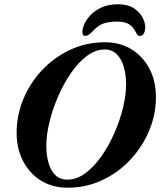

<svg xmlns="http://www.w3.org/2000/svg" viewBox="-20 -861 747 895"><path d="M531 -841.1Q574.8 -841.1 602.5 -823.5Q630.2 -805.8 643.6 -781.1Q657 -756.3 657 -734Q657 -717.5 650.8 -705.5Q644.7 -693.5 631.9 -693.5Q623.2 -693.5 619.7 -699.8Q616.1 -706.1 610.8 -715.3Q597 -740.3 577.6 -750.3Q558.1 -760.4 523.6 -760.4Q490.1 -760.4 464.2 -752.1Q438.4 -743.8 411.2 -714.6Q401.2 -704.2 393.5 -698.8Q385.7 -693.5 376.9 -693.5Q364.2 -693.5 364 -713.5Q364 -728.1 373.4 -749.3Q382.8 -770.6 402.8 -791.5Q422.8 -812.4 454.5 -826.8Q486.3 -841.1 531 -841.1ZM294 14Q225 14 171.8 -18.6Q118.6 -51.3 88.1 -109.3Q57.5 -167.4 57.5 -242.2Q57.5 -323.2 88.7 -398.8Q120 -474.5 176.1 -534.1Q232.3 -593.7 307.2 -628.9Q382.2 -664 469.6 -664Q538.6 -664 592.3 -631.4Q646 -598.7 676.5 -541.1Q706.9 -483.4 706.9 -407.8Q706.9 -327.6 675.3 -252Q643.6 -176.3 587.5 -116.3Q531.3 -56.3 456.4 -21.1Q381.4 14 294 14ZM293.7 -23.6Q337 -23.6 377.4 -53.2Q417.7 -82.8 452.4 -132Q487 -181.2 513 -240.4Q539 -299.6 553.4 -358.9Q567.8 -418.2 567.8 -468Q567.8 -510.9 557.4 -547.9Q547 -584.9 524.9 -607.6Q502.9 -630.3 468.3 -630.3Q425.3 -630.3 385 -600.2Q344.8 -570.1 310.7 -520.3Q276.5 -470.6 250.7 -411Q224.8 -351.4 210.3 -291.2Q195.8 -231 195.8 -181.2Q195.8 -139.1 205.8 -103.1Q215.8 -67.1 237.4 -45.3Q259.1 -23.6 293.7 -23.6Z"/></svg>

Font: EB Garamond
Style: Italic
Weight: 400
Italic angle: -17.2°
Designer: Georg Duffner and Octavio Pardo
Foundry: Georg Duffner
Version: Version 1.001